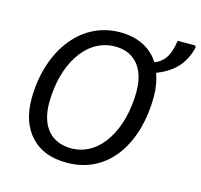

<svg xmlns="http://www.w3.org/2000/svg" viewBox="-110 -879 1055 1009"><g transform="rotate(15 417.5 -375.0)"><path d="M337 10C569 10 690 -197 690 -444C690 -491 682 -532 669 -568C764 -605 812 -660 835 -749L831 -760H735C724 -689 705 -643 646 -619C603 -687 530 -725 433 -725C208 -725 72 -513 72 -267C72 -182 95 -114 141 -65C186 -15 252 10 337 10ZM340 -69C232 -69 167 -142 167 -269C167 -477 267 -646 427 -646C531 -646 595 -573 595 -446C595 -244 499 -69 340 -69Z"/></g></svg>

Font: BC Sans
Style: Italic
Weight: 400
Italic angle: -12°
Designer: Monotype Design Team
Designer: Province of B.C.
Foundry: Monotype Imaging Inc.
Version: Version 2.000;GOOG;noto-source:20170915:90ef993387c0